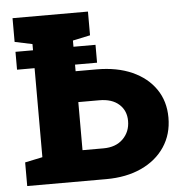

<svg xmlns="http://www.w3.org/2000/svg" viewBox="-51 -760 768 810"><g transform="rotate(-5 332.5 -355.5)"><path d="M31.7 0V-100.1L106 -115.7V-594.7L31.7 -610.4V-710.9H351.1V-610.4L277.3 -594.7V-464.8H366.2Q452.6 -464.8 516.4 -436.3Q580.1 -407.7 615.2 -356.4Q650.4 -305.2 650.4 -235.8Q650.4 -165.5 615 -112.3Q579.6 -59.1 515.6 -29.5Q451.7 0 366.2 0ZM277.3 -130.4H366.2Q418.5 -130.4 449 -160.6Q479.5 -190.9 479.5 -236.8Q479.5 -280.3 449.7 -307.1Q419.9 -334 366.2 -334H277.3ZM31.7 -492.7V-568.4H370.6V-492.7Z"/></g></svg>

Font: Roboto Slab Black
Style: Regular
Weight: 900
Designer: Google
Version: Version 2.000; ttfautohint (v1.8.1.43-b0c9)